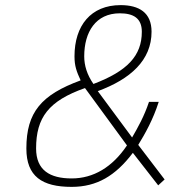

<svg xmlns="http://www.w3.org/2000/svg" viewBox="-20 -722 671 750"><path d="M309 -502C309 -597 354 -670 448 -670C501 -670 534 -651 534 -598C534 -504 477 -444 345 -394C320 -430 309 -466 309 -502ZM260 -25C175 -25 121 -57 121 -142C121 -263 170 -328 312 -378L476 -154C419 -69 345 -25 260 -25ZM451 -702C335 -702 271 -622 271 -502C271 -464 279 -443 295 -408C142 -352 83 -284 83 -142C83 -33 144 8 260 8C358 8 431 -35 499 -125L598 2L623 -21L520 -156C547 -200 578 -255 600 -324H562C543 -267 518 -223 496 -185L362 -366C490 -413 572 -487 572 -598C572 -673 523 -702 451 -702Z"/></svg>

Font: RazerF5 Thin
Style: Italic
Weight: 250
Foundry: Razer Inc.
Version: Version 2